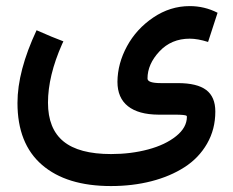

<svg xmlns="http://www.w3.org/2000/svg" viewBox="-20 -378 768 633"><path d="M666 -239.7Q631.8 -250.5 605.5 -250.5Q544.9 -250.5 505.6 -208.5Q466.3 -166.5 466.3 -119.1Q466.3 -104 510.3 -104H566.4Q629.9 -104 659.9 -81.3Q689.9 -58.6 689.9 -10.3Q689.9 48.3 662.6 95.7Q635.3 143.1 588.1 173.3Q541 203.6 479 219.5Q417 235.4 345.7 235.4Q199.2 235.4 118.4 165.5Q37.6 95.7 37.6 -38.6Q37.6 -144 100.6 -278.3Q155.8 -253.9 189 -241.7L184.6 -232.4Q138.2 -127.4 138.2 -39.6Q138.2 46.4 189.2 88.1Q240.2 129.9 346.2 129.9Q411.6 129.9 468.3 114.7Q524.9 99.6 560.5 71Q596.2 42.5 596.2 6.8Q596.2 4.4 594.2 3.2Q592.3 2 583.3 1Q574.2 0 556.2 0H502Q436.5 -0.5 401.9 -27.8Q367.2 -55.2 367.2 -108.4Q367.7 -168.5 398.7 -225.6Q429.7 -282.7 485.4 -320.3Q541 -357.9 605.5 -357.9Q654.3 -357.9 697.3 -335.9Q686.5 -304.2 666 -239.7Z"/></svg>

Font: Samim Medium FD
Style: Medium-FD
Weight: 500
Foundry: DejaVu fonts team - Redesigned by Saber Rastikerdar
Version: Version 4.0.5